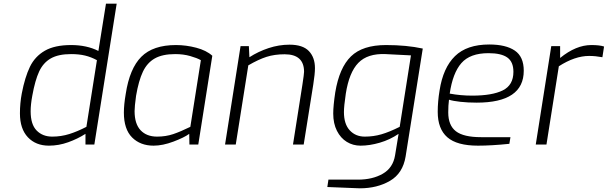

<svg xmlns="http://www.w3.org/2000/svg" viewBox="-20 -783 3292 1040"><path d="M88 -169Q88 -224 98 -277Q115 -365 142 -421Q169 -477 222.5 -508Q276 -539 365 -539Q450 -539 513 -507L554 -763H612L491 0H443V-58Q401 -31 349.5 -12.5Q298 6 245 6Q174 6 131 -39.5Q88 -85 88 -169ZM448 -96 505 -457Q474 -474 441 -482Q408 -490 365 -490Q296 -490 255 -466.5Q214 -443 192 -395.5Q170 -348 155 -265Q146 -217 146 -180Q146 -109 178.5 -76Q211 -43 263 -43Q311 -43 355.5 -57Q400 -71 448 -96Z M651 -173Q651 -216 661 -274Q682 -412 745.5 -475.5Q809 -539 933 -539Q988 -539 1043 -524.5Q1098 -510 1130 -481L1054 0H1006L1005 -58Q978 -38 919.5 -16Q861 6 812 6Q740 6 695.5 -38.5Q651 -83 651 -173ZM1011 -96 1068 -457Q1047 -469 1010 -479.5Q973 -490 929 -490Q860 -490 818.5 -466.5Q777 -443 754 -394.5Q731 -346 717 -264Q709 -206 709 -181Q709 -112 741.5 -77.5Q774 -43 831 -43Q878 -43 918 -56.5Q958 -70 1011 -96Z M1283 -533H1328L1331 -473Q1379 -504 1435 -522.5Q1491 -541 1548 -541Q1620 -541 1653 -506.5Q1686 -472 1686 -414Q1686 -383 1677 -326L1625 0H1567L1618 -324Q1627 -383 1627 -394Q1627 -489 1522 -489Q1467 -489 1423.5 -475Q1380 -461 1325 -429L1257 0H1199Z M1753 230 1759 190H1919Q1998 190 2053.5 158Q2109 126 2120 58L2139 -58Q2092 -26 2037 -10Q1982 6 1933 6Q1892 6 1858.5 -14.5Q1825 -35 1805 -74.5Q1785 -114 1785 -168Q1785 -210 1796 -283Q1818 -416 1881 -477.5Q1944 -539 2071 -539Q2182 -539 2270 -520L2177 65Q2162 156 2092.5 196.5Q2023 237 1929 237Q1911 237 1902 236ZM2145 -96 2206 -483Q2160 -486 2068 -490Q1971 -494 1921 -442.5Q1871 -391 1853 -275Q1843 -208 1843 -176Q1843 -111 1874.5 -77Q1906 -43 1956 -43Q2003 -43 2046 -55.5Q2089 -68 2145 -96Z M2351 -177Q2351 -233 2361 -293Q2380 -416 2444.5 -479Q2509 -542 2630 -542Q2720 -542 2768.5 -509Q2817 -476 2817 -400Q2817 -227 2562 -227Q2515 -227 2474 -231.5Q2433 -236 2412 -243Q2408 -212 2408 -174Q2408 -104 2449.5 -72Q2491 -40 2586 -40H2745L2739 -4Q2642 6 2569 6Q2455 6 2403 -39.5Q2351 -85 2351 -177ZM2761 -394Q2761 -448 2728 -471.5Q2695 -495 2626 -495Q2526 -495 2479 -441Q2432 -387 2416 -276Q2475 -265 2538 -265Q2646 -265 2703.5 -293.5Q2761 -322 2761 -394Z M2966 -533H3014V-469Q3100 -539 3183 -539Q3228 -539 3252 -531L3243 -473Q3206 -480 3171 -480Q3094 -480 3007 -424L2940 0H2882Z"/></svg>

Font: Exo Light
Style: Italic
Weight: 300
Italic angle: -9°
Designer: Natanael Gama
Foundry: Natanael Gama
Version: Version 1.500; ttfautohint (v1.6)